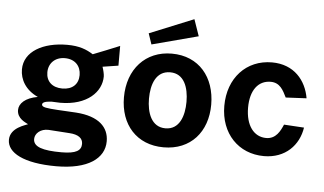

<svg xmlns="http://www.w3.org/2000/svg" viewBox="-58 -829 1847 1096"><g transform="rotate(5 865.5 -281.5)"><path d="M300 171C481 171 575 103 575 4C575 -76 518 -135 387 -144C341 -147 301 -149 280 -150C219 -154 189 -157 189 -173C189 -184 202 -192 241 -194C254 -193 279 -192 291 -192C447 -192 526 -276 526 -363C526 -376 520 -401 514 -418L604 -432V-545C561 -527 483 -496 452 -484C414 -508 373 -525 302 -525C165 -525 57 -466 57 -363C57 -305 89 -247 161 -214C90 -202 55 -167 55 -130C55 -81 103 -63 119 -54C109 -48 18 -27 18 44C18 118 113 171 300 171ZM296 -274C238 -274 203 -307 203 -359C203 -410 239 -448 296 -448C354 -448 388 -411 388 -359C388 -307 354 -274 296 -274ZM323 89C215 89 161 72 161 27C161 -5 193 -34 239 -32L358 -24C411 -21 436 -1 436 31C436 69 407 89 323 89Z M1013 -734 760 -631 781 -569 1046 -639ZM901 10C1056 10 1151 -100 1151 -256C1151 -413 1058 -527 902 -527C752 -527 651 -417 651 -255C651 -99 746 10 901 10ZM902 -99C821 -99 794 -180 794 -260C794 -342 821 -420 902 -420C982 -420 1009 -342 1009 -260C1009 -180 983 -99 902 -99Z M1476 -527C1329 -527 1226 -416 1226 -256C1226 -98 1330 10 1476 10C1599 10 1675 -71 1690 -172L1575 -179C1559 -142 1536 -94 1480 -94C1409 -94 1362 -156 1362 -258C1362 -358 1407 -416 1478 -416C1531 -416 1551 -375 1571 -334L1690 -340C1673 -441 1603 -527 1476 -527Z"/></g></svg>

Font: United Sans
Style: Bold
Weight: 700
Designer: Pablo Impallari, Rodrigo Fuenzalida (Modified by Dan O. Williams)
Version: Version 1.000;PS 001.000;hotconv 1.0.88;makeotf.lib2.5.64775